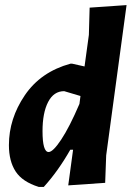

<svg xmlns="http://www.w3.org/2000/svg" viewBox="-20 -724 517 754"><path d="M263 -474 312 -463 329 -587 332 -694 477 -704 397 -114 393 -6 248 4 267 -136H256Q209 -53 152 10H132Q68 -10 41.5 -50.5Q15 -91 15 -154Q15 -258 77.5 -350Q140 -442 257 -474ZM147 -209Q147 -127 171 -127Q188 -127 220.5 -176Q253 -225 292 -316L296 -347L232 -366Q191 -366 169 -323.5Q147 -281 147 -209Z"/></svg>

Font: Alegreya Sans SC ExtraBold
Style: Italic
Weight: 800
Italic angle: -7°
Designer: Juan Pablo del Peral
Foundry: Huerta Tipografica
Version: Version 2.007